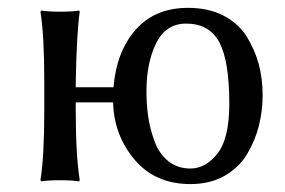

<svg xmlns="http://www.w3.org/2000/svg" viewBox="-20 -459 726 489"><path d="M454.1 -398.9Q402.3 -398.9 377.7 -348.9Q353 -298.8 353 -226.1Q353 -192.9 357.4 -162.4Q361.8 -131.8 373.3 -99.9Q384.8 -67.9 408.4 -48.8Q432.1 -29.8 464.8 -29.8Q503.9 -29.8 533.9 -67.9Q564 -106 564 -194.8Q564 -303.7 538.6 -351.3Q513.2 -398.9 454.1 -398.9ZM92.8 -250Q92.8 -369.1 83 -429.2L85 -432.1Q103 -429.2 133.1 -429.2Q163.1 -429.2 181.2 -432.1L183.1 -429.2Q175.3 -376 172.9 -250V-236.8H269Q276.9 -328.6 325.9 -383.8Q375 -439 459 -439Q510.7 -439 548.8 -419.4Q586.9 -399.9 607.9 -366.5Q628.9 -333 638.9 -295.9Q648.9 -258.8 648.9 -216.8Q648.9 -176.8 639.4 -138.9Q629.9 -101.1 609.4 -66.7Q588.9 -32.2 552 -11.2Q515.1 9.8 464.8 9.8Q375 9.8 322.5 -52.7Q270 -115.2 268.1 -198.2H172.9V-179.2Q172.9 -63 183.1 0L181.2 2.9Q163.1 0 133.1 0Q103 0 85 2.9L83 0Q92.8 -60.1 92.8 -179.2Z"/></svg>

Font: Biolilbert
Style: Regular
Weight: 400
Designer: Philipp H. Poll
Foundry: Philipp H. Poll
Version: Version 1.1.0